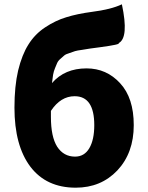

<svg xmlns="http://www.w3.org/2000/svg" viewBox="-20 -856 685 890"><path d="M216 -314Q216 -222 245 -176Q275 -130 328 -130Q371 -130 394 -169Q417 -208 417 -276Q417 -410 326 -410Q261 -410 216 -342ZM331 14Q195 14 121 -83Q47 -181 47 -357Q47 -456 64 -529Q82 -603 112 -650Q142 -698 189 -729Q237 -761 287 -776Q338 -792 406 -801Q494 -812 545 -836Q578 -681 530 -656Q540 -650 443 -637Q412 -633 398 -631Q385 -629 361 -625Q338 -622 328 -619Q319 -616 302 -610Q285 -605 278 -599Q272 -593 261 -584Q250 -575 245 -564Q241 -554 235 -540Q229 -526 226 -509L221 -471Q280 -539 381 -539Q474 -539 537 -470Q600 -402 600 -276Q600 -147 524 -66Q448 14 331 14Z"/></svg>

Font: Swei Half Moon CJK SC
Style: Black
Weight: 900
Version: Version 2.071